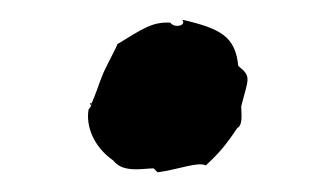

<svg xmlns="http://www.w3.org/2000/svg" viewBox="-20 -170 330 195"><path d="M136 1 140 5C162 2 181 -6 189 -2C202 -14 209 -22 221 -40C227 -43 225 -55 225 -62C232 -90 236 -92 222 -103C219 -133 204 -141 165 -150C170 -144 157 -141 153 -147C135 -148 125 -141 99 -125C100 -125 90 -107 85 -96C80 -84 77 -73 72 -63C70 -68 76 -65 70 -59C67 -42 75 -21 95 -7C105 6 125 1 136 1Z"/></svg>

Font: Asimov Print
Style: DIt
Weight: 250
Width: 0
Designer: Google
Version: Version 2.000980: 2014